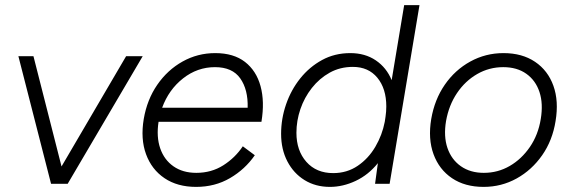

<svg xmlns="http://www.w3.org/2000/svg" viewBox="-20 -720 2242 752"><path d="M180 0 52 -500H111L221 -68L474 -500H539L245 0Z M748 12Q675 12 624.5 -22Q574 -56 552 -116Q530 -176 543 -254Q556 -330 596 -388Q636 -446 695 -479Q754 -512 823 -512Q895 -512 939.5 -477.5Q984 -443 1000.5 -382.5Q1017 -322 1004 -243H601Q592 -184 607.5 -139Q623 -94 659.5 -68.5Q696 -43 749 -43Q808 -43 854.5 -72.5Q901 -102 931 -147L978 -112Q940 -57 881 -22.5Q822 12 748 12ZM615 -298H950Q952 -369 921 -413Q890 -457 822 -457Q753 -457 697 -413Q641 -369 615 -298Z M1272 12Q1216 12 1173 -14.5Q1130 -41 1105.5 -88Q1081 -135 1081 -196Q1081 -255 1100.5 -311.5Q1120 -368 1156 -413Q1192 -458 1241.5 -485Q1291 -512 1352 -512Q1410 -512 1452 -483.5Q1494 -455 1514 -406L1563 -700H1623L1506 0H1449L1460 -81Q1423 -35 1373 -11.5Q1323 12 1272 12ZM1285 -42Q1339 -42 1381 -70.5Q1423 -99 1450 -145Q1477 -191 1487 -243L1490 -263Q1493 -283 1493 -303Q1493 -373 1458 -415.5Q1423 -458 1362 -458Q1312 -458 1271.5 -435.5Q1231 -413 1201.5 -375.5Q1172 -338 1156.5 -292.5Q1141 -247 1141 -200Q1141 -130 1180 -86Q1219 -42 1285 -42Z M1874 12Q1801 12 1750.5 -22Q1700 -56 1678 -116Q1656 -176 1669 -254Q1682 -330 1722 -388Q1762 -446 1822 -479Q1882 -512 1952 -512Q2025 -512 2075.5 -478Q2126 -444 2147.5 -384Q2169 -324 2156 -246Q2144 -170 2103.5 -112Q2063 -54 2003.5 -21Q1944 12 1874 12ZM1875 -43Q1930 -43 1976.5 -70Q2023 -97 2055.5 -144.5Q2088 -192 2098 -254Q2108 -314 2093 -359.5Q2078 -405 2041.5 -431Q2005 -457 1951 -457Q1896 -457 1849 -430Q1802 -403 1770 -355.5Q1738 -308 1727 -246Q1717 -186 1732.5 -140.5Q1748 -95 1785 -69Q1822 -43 1875 -43Z"/></svg>

Font: Figtree Light
Style: Italic
Weight: 300
Italic angle: -9.5°
Foundry: Erik Kennedy
Version: Version 2.001; ttfautohint (v1.8.4.7-5d5b);gftools[0.9.27]